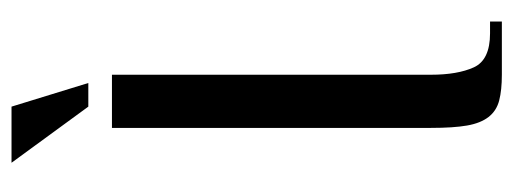

<svg xmlns="http://www.w3.org/2000/svg" viewBox="-292 -578 870 325"><g transform="rotate(-90 142.5 -415.0)"><path d="M89 -660H179V-120Q179 -75 191.5 -47.5Q204 -20 249 -20H269V0H179Q153 0 135.5 -4.5Q118 -9 107.5 -22.5Q97 -36 93 -59Q89 -82 89 -120ZM30 -830H125L165 -700H125Z"/></g></svg>

Font: Philosopher
Style: Regular
Weight: 400
Designer: Jovanny Lemonad
Foundry: Jovanny Lemonad
Version: Version 1.000